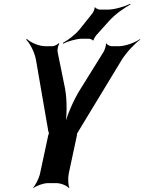

<svg xmlns="http://www.w3.org/2000/svg" viewBox="-20 -951 748 997"><path d="M318 -490 279 -682C277 -692 282 -717 288 -724L285 -727C279 -719 260 -711 252 -711H216C181 -711 138 -731 119 -749L116 -745C135 -727 160 -680 167 -639L231 -269C232 -267 235 -256 236 -257L235 -261C234 -260 230 -248 230 -246L188 -50C183 -26 164 11 152 24L153 26C168 14 205 0 228 0H274C297 0 329 14 338 26L340 24C334 11 332 -26 337 -50L379 -246C379 -248 381 -260 380 -261L379 -257C380 -256 386 -267 387 -269L612 -640C637 -680 682 -727 708 -745L707 -748C681 -730 631 -711 596 -711H560C551 -711 534 -719 532 -727L530 -724C532 -717 524 -692 518 -682L398 -489C360 -430 324 -342 313 -292H317C328 -342 329 -430 318 -490ZM457 -878 393 -798C370 -770 330 -740 306 -728L307 -724C331 -736 376 -750 408 -750H441C447 -750 461 -745 462 -741L466 -742C465 -747 475 -762 479 -767L548 -844C580 -879 630 -913 658 -928L656 -931C627 -917 575 -901 538 -901H498C492 -901 476 -908 474 -913L471 -912C473 -906 464 -885 457 -878Z"/></svg>

Font: Asimov
Style: EdgeExtremeIt
Weight: 500
Designer: Google
Version: Version 2.000980: 2014